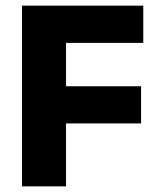

<svg xmlns="http://www.w3.org/2000/svg" viewBox="-20 -659 561 679"><path d="M57.8 0V-639H213.5V0ZM147.5 -222.5V-353.9H478.9V-222.5ZM103.1 -507.3V-639H486.7V-507.3Z"/></svg>

Font: Anek Bangla Medium
Style: Regular
Weight: 500
Designer: Sulekha Rajkumar (Bangla), Yesha Goshar (Latin)
Foundry: Ek Type
Version: Version 1.003